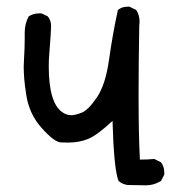

<svg xmlns="http://www.w3.org/2000/svg" viewBox="-20 -437 540 575"><path d="M417 118 362 117Q347 115 335 105Q321 70 317 -75Q271 -32 244 -21Q217 -10 184 -10Q182 -10 162.5 -10.5Q143 -11 104.5 -54Q66 -97 58 -157Q51 -201 51 -238L52 -261Q54 -295 54 -320V-339Q54 -366 66 -388Q80 -397 97 -397H104L123 -388Q133 -376 133 -359Q133 -344 128 -281Q126 -259 126 -239Q126 -127 168 -100Q180 -92 194 -92Q205 -92 224.5 -99.5Q244 -107 270 -145Q296 -183 306.5 -258Q317 -333 333 -407Q345 -417 362 -417H368L388 -407Q398 -392 398 -372L397 -358Q395 -243 395 -154Q395 -30 399 41Q425 41 442 39L462 49Q472 62 472 80V86L462 105Q441 118 417 118Z"/></svg>

Font: Xiaolai Mono SC
Style: Regular
Weight: 400
Monospace: yes
Designer: LXGW / Nozomi Seto
Version: Version 3.113;September 30, 2024